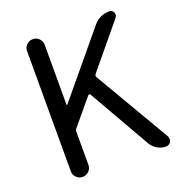

<svg xmlns="http://www.w3.org/2000/svg" viewBox="-132 -847 909 961"><g transform="rotate(-20 323.0 -366.5)"><path d="M99.6 -46.9V-686.5Q99.6 -706.1 113.3 -719.7Q127 -733.4 146.5 -733.4Q166 -733.4 179.7 -719.7Q193.4 -706.1 193.4 -686.5V-366.2Q193.4 -365.2 194.8 -365.2Q196.3 -365.2 197.3 -366.2L468.8 -693.4Q502 -733.4 553.7 -733.4Q569.3 -733.4 576.2 -719.2Q583 -705.1 573.2 -692.4L382.8 -461.9Q377 -454.1 381.8 -445.3L616.2 -44.9Q620.1 -37.1 620.1 -29.8Q620.1 -22.5 616.2 -14.6Q607.4 0 589.8 0Q566.4 0 545.4 -12.2Q524.4 -24.4 511.7 -44.9L324.2 -373Q322.3 -377 318.8 -377Q315.4 -377 312.5 -375L199.2 -239.3Q193.4 -232.4 193.4 -222.7V-46.9Q193.4 -27.3 179.7 -13.7Q166 0 146.5 0Q127 0 113.3 -13.7Q99.6 -27.3 99.6 -46.9Z"/></g></svg>

Font: Gen Jyuu GothicX Regular
Style: Regular
Weight: 400
Designer: [Source Han Sans]
Ryoko NISHIZUKA  (kana & ideographs); Paul D. Hunt (Latin, Greek & Cyrillic); Wenlong ZHANG  (bopomofo
Version: Version 1.002.20150607